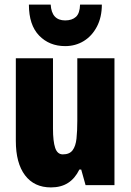

<svg xmlns="http://www.w3.org/2000/svg" viewBox="-20 -807 569 837"><path d="M479 -553V0H353L334 -68H326Q307 -29 276.5 -9.5Q246 10 202 10Q129 10 89 -43Q49 -96 49 -193V-553H211V-246Q211 -191 220.5 -162.5Q230 -134 254 -134Q283 -134 296.5 -152Q310 -170 313.5 -203Q317 -236 317 -280V-553ZM424 -787Q424 -732 402.5 -691Q381 -650 345 -628Q309 -606 264 -606Q195 -606 150.5 -652Q106 -698 106 -787H201Q205 -718 264 -718Q294 -718 311 -733.5Q328 -749 329 -787Z"/></svg>

Font: Noto Sans ExtraCondensed Black
Style: Regular
Weight: 900
Width: 2
Designer: Monotype Design Team
Foundry: Monotype Imaging Inc.
Version: Version 2.013; ttfautohint (v1.8.4.7-5d5b)